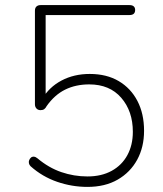

<svg xmlns="http://www.w3.org/2000/svg" viewBox="-20 -725 640 753"><path d="M323 8Q262 8 204 -12Q146 -32 100 -73Q95 -78 93.5 -84.5Q92 -91 94.5 -97Q97 -103 101.5 -107Q106 -111 113 -110.5Q120 -110 127 -104Q171 -67 220.5 -50Q270 -33 323 -33Q378 -33 418 -55Q458 -77 479.5 -116.5Q501 -156 501 -208Q501 -289 455.5 -341.5Q410 -394 330 -394Q277 -394 235.5 -373.5Q194 -353 163 -309Q159 -301 153.5 -297Q148 -293 139 -293Q129 -293 123 -299.5Q117 -306 117 -316V-683Q117 -694 123 -699.5Q129 -705 139 -705H488Q499 -705 504.5 -700Q510 -695 510 -686Q510 -676 504.5 -671Q499 -666 488 -666H159V-336H145Q172 -383 221 -409Q270 -435 332 -435Q398 -435 445.5 -407Q493 -379 519 -329Q545 -279 545 -212Q545 -148 518 -98.5Q491 -49 441.5 -20.5Q392 8 323 8Z"/></svg>

Font: Nunito ExtraLight
Style: Regular
Weight: 200
Designer: Vernon Adams
Foundry: Vernon Adams
Version: Version 3.602